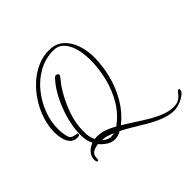

<svg xmlns="http://www.w3.org/2000/svg" viewBox="-215 -928 1293 1293"><g transform="rotate(-45 431.5 -281.5)"><path d="M736 161Q693 161 646 143.5Q599 126 552 99Q505 72 460.5 44.5Q416 17 377 -2Q348 16 316 16Q285 16 258 -2Q231 -20 212 -43Q182 -40 160.5 -27Q139 -14 139 19Q139 23 138 30Q137 37 129 37Q122 35 120.5 28Q119 21 119 14Q119 -18 141 -42Q163 -66 192 -76Q179 -102 175.5 -124Q172 -146 172 -174Q172 -222 183.5 -276Q195 -330 216 -384Q237 -438 265 -485.5Q293 -533 327 -567Q332 -572 339 -572Q346 -572 352 -568Q358 -564 359 -556L356 -549Q346 -533 333 -518Q320 -503 309 -486Q264 -417 233.5 -335Q203 -253 203 -170Q203 -145 206.5 -125.5Q210 -106 220 -83Q225 -84 230.5 -84Q236 -84 241 -84Q282 -84 315.5 -71.5Q349 -59 383 -40Q452 -90 494.5 -162Q537 -234 557 -317.5Q577 -401 577 -482Q577 -513 571.5 -550.5Q566 -588 551.5 -622.5Q537 -657 511.5 -679.5Q486 -702 446 -702Q371 -702 306.5 -667Q242 -632 194.5 -574Q147 -516 120 -446Q93 -376 93 -305Q93 -297 93.5 -288Q94 -279 95 -271Q99 -238 106.5 -218.5Q114 -199 149 -194Q154 -193 161 -192Q168 -191 168 -183Q168 -175 159.5 -173Q151 -171 146 -171Q111 -171 92 -193.5Q73 -216 66.5 -247.5Q60 -279 60 -306Q60 -363 78.5 -422Q97 -481 131 -535Q165 -589 210.5 -631.5Q256 -674 311 -699Q366 -724 426 -724Q476 -724 510.5 -701.5Q545 -679 566.5 -642Q588 -605 598 -561.5Q608 -518 608 -476Q608 -394 586.5 -309.5Q565 -225 521.5 -151Q478 -77 411 -24Q446 -3 487.5 24.5Q529 52 574 79Q619 106 664 123.5Q709 141 749 141Q778 141 795.5 132Q813 123 824 110.5Q835 98 842 89Q849 80 856 80Q863 80 863 88Q863 103 849 116Q835 129 814 139.5Q793 150 772 155.5Q751 161 736 161ZM313 -15Q320 -15 326.5 -16.5Q333 -18 340 -19Q320 -28 296 -35.5Q272 -43 249 -43Q262 -31 278.5 -23Q295 -15 313 -15Z"/></g></svg>

Font: Licorice
Style: Regular
Weight: 400
Designer: Robert E. Leuschke
Foundry: Robert E. Leuschke
Version: Version 1.010; ttfautohint (v1.8.3)